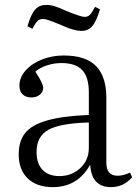

<svg xmlns="http://www.w3.org/2000/svg" viewBox="-20 -748 558 782"><path d="M312 -622.1Q280.8 -622.1 229 -646Q169.9 -670.9 155.8 -670.9Q142.1 -670.9 133.3 -662.8Q124.5 -654.8 111.8 -630.9L91.8 -641.1Q106.4 -690.9 123.5 -709.5Q140.6 -728 168 -728Q185.1 -728 201.9 -722.9Q218.8 -717.8 251 -703.1Q310.1 -679.2 324.2 -679.2Q336.9 -679.2 345.5 -687Q354 -694.8 367.2 -720.2L387.2 -710Q371.6 -658.7 354.7 -640.4Q337.9 -622.1 312 -622.1ZM194.8 14.2Q129.9 14.2 93 -21.2Q56.2 -56.6 56.2 -119.1Q56.2 -173.3 82.5 -206.3Q108.9 -239.3 171.4 -257.3Q233.9 -275.4 341.8 -279.8V-372.1Q341.8 -434.6 314.5 -462.9Q287.1 -491.2 231 -491.2Q199.2 -491.2 170.2 -481.4Q141.1 -471.7 124 -456.1Q155.8 -408.2 155.8 -390.1Q155.8 -373.5 142.1 -362.3Q128.4 -351.1 107.9 -351.1Q85.4 -351.1 72.3 -363.5Q59.1 -376 59.1 -398.9Q59.1 -433.1 85.2 -461.9Q111.3 -490.7 152.6 -506.3Q193.8 -522 238.8 -522Q329.6 -522 371.3 -478.8Q413.1 -435.5 413.1 -350.1V-85Q413.1 -32.2 459 -32.2Q481.9 -32.2 509.8 -44.9L518.1 -25.9Q482.4 14.2 432.1 14.2Q353 14.2 347.2 -77.1Q296.4 14.2 194.8 14.2ZM222.2 -30.8Q271.5 -30.8 306.6 -63Q341.8 -95.2 341.8 -146V-249Q226.1 -246.1 177.5 -219.5Q128.9 -192.9 128.9 -128.9Q128.9 -81.1 153.6 -55.9Q178.2 -30.8 222.2 -30.8Z"/></svg>

Font: Literata Light
Style: Regular
Weight: 300
Designer: Latin by Veronika Burian and Jose Scaglione. Greek by Irene Vlachou. Cyrillic by Vera Evstafieva.
Foundry: TypeTogether
Version: Version 3.021